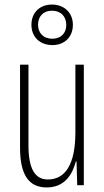

<svg xmlns="http://www.w3.org/2000/svg" viewBox="-20 -813 458 843"><path d="M210 -615C263 -615 300 -650 300 -704C300 -758 261 -793 208 -793C157 -793 118 -760 118 -704C118 -648 158 -615 210 -615ZM210 -643C169 -643 147 -670 147 -704C147 -740 169 -766 208 -766C247 -766 271 -741 271 -703C271 -667 247 -643 210 -643ZM348 -529H311V-233C311 -90 266 -25 190 -25C135 -25 105 -70 105 -174V-529H68V-165C68 -49 104 10 185 10C264 10 298 -47 313 -104H316L319 0H348Z"/></svg>

Font: Noto Sans Ethiopic ExtraCondensed ExtraLight
Style: Regular
Weight: 200
Width: 2
Designer: Monotype Design Team
Foundry: Monotype Imaging Inc.
Version: Version 2.102